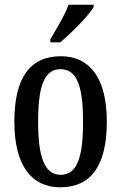

<svg xmlns="http://www.w3.org/2000/svg" viewBox="-20 -786 515 816"><path d="M194 -619V-606H236C286 -648 358 -721 378 -756V-766H271C256 -721 222 -668 194 -619ZM236 10C366 10 434 -81 434 -269C434 -456 360 -547 239 -547C108 -547 41 -456 41 -269C41 -81 115 10 236 10ZM238 -43C168 -43 142 -121 142 -269C142 -417 167 -492 237 -492C308 -492 333 -417 333 -269C333 -121 309 -43 238 -43Z"/></svg>

Font: Noto Serif Khmer ExtraCondensed Medium
Style: Regular
Weight: 500
Width: 2
Designer: Danh Hong and the Monotype Design Team
Foundry: Monotype Imaging Inc.
Version: Version 2.004